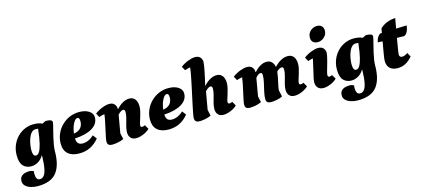

<svg xmlns="http://www.w3.org/2000/svg" viewBox="-80 -1372 5010 2268"><g transform="rotate(-15 2425.0 -238.0)"><path d="M162 258Q118 258 78.5 246Q39 234 14.5 210.5Q-10 187 -10 153Q-10 116 8.5 96Q27 76 54.5 68.5Q82 61 109 61Q124 61 139.5 66Q155 71 162 75Q161 82 160 90.5Q159 99 159 107Q159 185 208 185Q237 185 257.5 160.5Q278 136 289.5 78.5Q301 21 303 -79H299Q271 -32 230 -10Q189 12 151 12Q89 12 51.5 -27Q14 -66 14 -157Q14 -222 36.5 -277.5Q59 -333 98.5 -374.5Q138 -416 190 -439Q242 -462 300 -462Q330 -462 356 -457.5Q382 -453 406 -441L448 -462Q483 -462 506 -455Q529 -448 529 -424Q529 -417 522.5 -390.5Q516 -364 506 -325.5Q496 -287 486 -243.5Q476 -200 469.5 -159Q463 -118 463 -87Q463 82 394 170Q325 258 162 258ZM197 -174Q197 -137 205.5 -117Q214 -97 236 -97Q258 -97 276.5 -125Q295 -153 311.5 -218.5Q328 -284 340 -397Q326 -399 310 -399Q278 -399 256 -373.5Q234 -348 221 -310Q208 -272 202.5 -235Q197 -198 197 -174Z M738 12Q648 12 600 -31Q552 -74 552 -156Q552 -219 576 -274.5Q600 -330 642 -372Q684 -414 739 -438Q794 -462 857 -462Q931 -462 977 -432Q1023 -402 1023 -354Q1023 -275 946.5 -227.5Q870 -180 731 -172Q733 -131 751 -111.5Q769 -92 806 -92Q842 -92 878 -108.5Q914 -125 943 -154L980 -106Q885 12 738 12ZM821 -399Q802 -399 784 -375.5Q766 -352 752.5 -314Q739 -276 734 -231Q846 -249 846 -354Q846 -399 821 -399Z M1143 12Q1106 12 1093 -2Q1080 -16 1080 -37Q1080 -56 1087.5 -93Q1095 -130 1105.5 -176.5Q1116 -223 1126 -271Q1136 -319 1141 -360Q1108 -355 1074 -343L1048 -392Q1091 -424 1140.5 -443Q1190 -462 1226 -462Q1269 -462 1289.5 -437.5Q1310 -413 1310 -385V-377H1314Q1351 -418 1391.5 -440Q1432 -462 1469 -462Q1504 -462 1525 -445.5Q1546 -429 1556 -402Q1566 -375 1566 -345Q1566 -315 1558.5 -281.5Q1551 -248 1540.5 -216Q1530 -184 1522.5 -158.5Q1515 -133 1515 -119Q1515 -100 1534 -100Q1551 -100 1569 -110L1599 -58Q1580 -39 1551.5 -23Q1523 -7 1491.5 2.5Q1460 12 1433 12Q1390 12 1366.5 -13Q1343 -38 1343 -82Q1343 -117 1354.5 -159.5Q1366 -202 1377.5 -243.5Q1389 -285 1389 -317Q1389 -340 1382.5 -346Q1376 -352 1368 -352Q1356 -352 1339 -342.5Q1322 -333 1302 -310L1264 -93L1280 -19Q1249 -3 1209 4.5Q1169 12 1143 12Z M1830 12Q1740 12 1692 -31Q1644 -74 1644 -156Q1644 -219 1668 -274.5Q1692 -330 1734 -372Q1776 -414 1831 -438Q1886 -462 1949 -462Q2023 -462 2069 -432Q2115 -402 2115 -354Q2115 -275 2038.5 -227.5Q1962 -180 1823 -172Q1825 -131 1843 -111.5Q1861 -92 1898 -92Q1934 -92 1970 -108.5Q2006 -125 2035 -154L2072 -106Q1977 12 1830 12ZM1913 -399Q1894 -399 1876 -375.5Q1858 -352 1844.5 -314Q1831 -276 1826 -231Q1938 -249 1938 -354Q1938 -399 1913 -399Z M2211 12Q2174 12 2161 -2Q2148 -16 2148 -37Q2148 -54 2155 -93.5Q2162 -133 2173.5 -186Q2185 -239 2198 -299.5Q2211 -360 2224 -421Q2237 -482 2247.5 -536.5Q2258 -591 2262 -632Q2230 -627 2196 -615L2170 -664Q2213 -696 2262.5 -715Q2312 -734 2348 -734Q2391 -734 2411.5 -709.5Q2432 -685 2432 -657Q2432 -642 2427 -610.5Q2422 -579 2414 -539Q2406 -499 2396.5 -456.5Q2387 -414 2378 -377H2382Q2419 -418 2459.5 -440Q2500 -462 2537 -462Q2572 -462 2593 -445.5Q2614 -429 2624 -402Q2634 -375 2634 -345Q2634 -315 2626.5 -281.5Q2619 -248 2608.5 -216Q2598 -184 2590.5 -158.5Q2583 -133 2583 -119Q2583 -100 2602 -100Q2619 -100 2637 -110L2667 -58Q2648 -39 2619.5 -23Q2591 -7 2559.5 2.5Q2528 12 2501 12Q2458 12 2434.5 -13Q2411 -38 2411 -82Q2411 -117 2422.5 -159.5Q2434 -202 2445.5 -243.5Q2457 -285 2457 -317Q2457 -340 2450.5 -346Q2444 -352 2436 -352Q2424 -352 2407 -342.5Q2390 -333 2370 -310L2332 -93L2348 -19Q2317 -3 2277 4.5Q2237 12 2211 12Z M2827 12Q2790 12 2777 -2Q2764 -16 2764 -37Q2764 -56 2771.5 -93Q2779 -130 2789.5 -176.5Q2800 -223 2810 -271Q2820 -319 2825 -360Q2792 -355 2758 -343L2732 -392Q2775 -424 2824.5 -443Q2874 -462 2910 -462Q2953 -462 2973.5 -437.5Q2994 -413 2994 -385V-377H2998Q3033 -418 3072.5 -440Q3112 -462 3148 -462Q3190 -462 3213 -437Q3236 -412 3242 -377H3246Q3326 -462 3408 -462Q3443 -462 3464 -445.5Q3485 -429 3495 -402Q3505 -375 3505 -345Q3505 -315 3497.5 -281.5Q3490 -248 3479.5 -216Q3469 -184 3461.5 -158.5Q3454 -133 3454 -119Q3454 -100 3473 -100Q3490 -100 3508 -110L3538 -58Q3519 -39 3490.5 -23Q3462 -7 3430.5 2.5Q3399 12 3372 12Q3329 12 3305.5 -13Q3282 -38 3282 -82Q3282 -117 3293.5 -159.5Q3305 -202 3316.5 -243.5Q3328 -285 3328 -317Q3328 -340 3321.5 -346Q3315 -352 3307 -352Q3295 -352 3278.5 -344.5Q3262 -337 3244 -318Q3240 -283 3232 -244Q3224 -205 3215.5 -167.5Q3207 -130 3204 -100L3222 -19Q3191 -3 3151 4.5Q3111 12 3085 12Q3048 12 3035 -2Q3022 -16 3022 -37Q3022 -79 3033.5 -129.5Q3045 -180 3056.5 -229.5Q3068 -279 3068 -317Q3068 -340 3061.5 -346Q3055 -352 3047 -352Q3036 -352 3020 -342.5Q3004 -333 2986 -310L2948 -93L2964 -19Q2933 -3 2893 4.5Q2853 12 2827 12Z M3725 12Q3680 12 3656 -13Q3632 -38 3632 -82Q3632 -101 3641.5 -144Q3651 -187 3664.5 -243Q3678 -299 3690 -359Q3660 -354 3629 -343L3603 -392Q3646 -424 3695.5 -443Q3745 -462 3781 -462Q3824 -462 3844.5 -437.5Q3865 -413 3865 -385Q3865 -368 3859 -339.5Q3853 -311 3844 -277.5Q3835 -244 3825.5 -212.5Q3816 -181 3810 -157.5Q3804 -134 3804 -126Q3804 -100 3824 -100Q3840 -100 3858 -110L3888 -58Q3870 -39 3841.5 -23Q3813 -7 3782 2.5Q3751 12 3725 12ZM3800 -529Q3760 -529 3739.5 -549Q3719 -569 3719 -603Q3719 -639 3736.5 -664.5Q3754 -690 3780 -703.5Q3806 -717 3830 -717Q3871 -717 3891.5 -696.5Q3912 -676 3912 -642Q3912 -607 3894.5 -581.5Q3877 -556 3851 -542.5Q3825 -529 3800 -529Z M4078 258Q4034 258 3994.5 246Q3955 234 3930.5 210.5Q3906 187 3906 153Q3906 116 3924.5 96Q3943 76 3970.5 68.5Q3998 61 4025 61Q4040 61 4055.5 66Q4071 71 4078 75Q4077 82 4076 90.5Q4075 99 4075 107Q4075 185 4124 185Q4153 185 4173.5 160.5Q4194 136 4205.5 78.5Q4217 21 4219 -79H4215Q4187 -32 4146 -10Q4105 12 4067 12Q4005 12 3967.5 -27Q3930 -66 3930 -157Q3930 -222 3952.5 -277.5Q3975 -333 4014.5 -374.5Q4054 -416 4106 -439Q4158 -462 4216 -462Q4246 -462 4272 -457.5Q4298 -453 4322 -441L4364 -462Q4399 -462 4422 -455Q4445 -448 4445 -424Q4445 -417 4438.5 -390.5Q4432 -364 4422 -325.5Q4412 -287 4402 -243.5Q4392 -200 4385.5 -159Q4379 -118 4379 -87Q4379 82 4310 170Q4241 258 4078 258ZM4113 -174Q4113 -137 4121.5 -117Q4130 -97 4152 -97Q4174 -97 4192.5 -125Q4211 -153 4227.5 -218.5Q4244 -284 4256 -397Q4242 -399 4226 -399Q4194 -399 4172 -373.5Q4150 -348 4137 -310Q4124 -272 4118.5 -235Q4113 -198 4113 -174Z M4631 12Q4568 12 4535 -20Q4502 -52 4502 -112Q4502 -122 4505 -144Q4508 -166 4515.5 -212Q4523 -258 4538 -341L4480 -343Q4485 -377 4501 -403Q4517 -429 4536 -437L4555 -438Q4560 -463 4565 -493Q4607 -530 4650.5 -547Q4694 -564 4753 -568Q4741 -501 4731 -444L4860 -449Q4860 -431 4853 -406Q4846 -381 4832.5 -360.5Q4819 -340 4799 -334L4712 -336Q4681 -158 4681 -142Q4681 -105 4716 -105Q4746 -105 4784 -132L4811 -82Q4734 12 4631 12Z"/></g></svg>

Font: Petrona Black
Style: Italic
Weight: 900
Italic angle: -9°
Designer: Ringo R. Seeber
Foundry: Ringo R. Seeber
Version: Version 2.001; ttfautohint (v1.8.3)